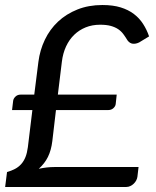

<svg xmlns="http://www.w3.org/2000/svg" viewBox="-22 -745 622 765"><path d="M439 -330.5Q438 -321.5 429.8 -314Q421.5 -306.5 409.5 -306.5H201L186.5 -183Q182 -146 169 -119.8Q156 -93.5 132.5 -72.5Q165 -79.5 194.5 -79.5H530L525.5 -40.5Q524.5 -33.5 520.8 -26.2Q517 -19 511 -13.2Q505 -7.5 497.5 -3.8Q490 0 481 0H-1.5L6 -59.5Q23.5 -64.5 37.8 -72Q52 -79.5 62.5 -91.2Q73 -103 79.5 -119.2Q86 -135.5 89 -158.5L107 -306.5H26L30.5 -344Q32 -353 40 -360.5Q48 -368 60 -368H114.5L131 -498.5Q137 -545.5 156.8 -586.8Q176.5 -628 209.2 -658.8Q242 -689.5 286.5 -707.2Q331 -725 386 -725Q428 -725 458.8 -715.5Q489.5 -706 511.5 -689.2Q533.5 -672.5 548.2 -649.5Q563 -626.5 572 -600L532.5 -576Q519 -569.5 507.2 -570.8Q495.5 -572 486.5 -583.5Q478 -597.5 469.5 -609Q461 -620.5 448.8 -628.8Q436.5 -637 419.2 -641.8Q402 -646.5 377 -646.5Q345.5 -646.5 319.5 -636Q293.5 -625.5 273.8 -606.5Q254 -587.5 241.2 -560Q228.5 -532.5 224.5 -499L208.5 -368H443L439 -330.5Z"/></svg>

Font: Lato Medium
Style: Italic
Weight: 500
Italic angle: -7°
Designer: Lukasz Dziedzic
Foundry: tyPoland Lukasz Dziedzic
Version: Version 2.006; 2014-01-15